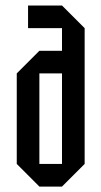

<svg xmlns="http://www.w3.org/2000/svg" viewBox="-20 -687 373 707"><path d="M208.3 -416.7H125V-83.3H208.3ZM83.3 -583.3V-666.7H208.3L291.7 -583.3V-83.3L208.3 0H125L41.7 -83.3V-416.7L125 -500H208.3V-583.3Z"/></svg>

Font: Yulong
Style: Regular
Weight: 400
Designer: GGBotNet
Foundry: f0n7.com
Version: 1.00